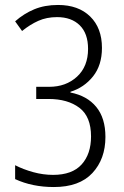

<svg xmlns="http://www.w3.org/2000/svg" viewBox="-20 -744 499 774"><path d="M391 -551Q391 -481 355 -436Q319 -391 264 -374V-371Q331 -358 368 -313Q405 -268 405 -192Q405 -103 352.5 -46.5Q300 10 197 10Q110 10 41 -22V-78Q74 -61 114 -50Q154 -39 194 -39Q271 -39 309 -81Q347 -123 347 -194Q347 -274 300 -309.5Q253 -345 176 -345H126V-394H178Q246 -394 290.5 -435Q335 -476 335 -547Q335 -609 301.5 -642Q268 -675 210 -675Q168 -675 134.5 -660Q101 -645 69 -619L41 -658Q76 -689 118 -706.5Q160 -724 214 -724Q296 -724 343.5 -677.5Q391 -631 391 -551Z"/></svg>

Font: Noto Sans Gujarati UI Condensed Light
Style: Regular
Weight: 300
Width: 3
Designer: Jelle Bosma - Monotype Design Team, Universal Thirst
Foundry: Monotype Imaging Inc.
Version: Version 2.106; ttfautohint (v1.8.4.7-5d5b)